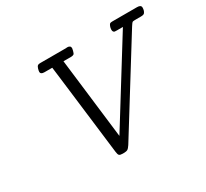

<svg xmlns="http://www.w3.org/2000/svg" viewBox="-139 -892 1187 1108"><g transform="rotate(-30 454.0 -338.0)"><path d="M206.1 -642.1Q206.1 -648.9 210 -662.4Q213.9 -675.8 221.2 -680.2Q226.1 -683.1 237.8 -683.1H412.1L413.1 -684.1Q414.1 -684.1 415 -684.1Q439 -684.1 439 -666Q439 -663.1 437.5 -657.5Q436 -651.9 436 -649.9Q432.1 -632.8 426 -628.9Q419.9 -625 407.2 -625H357.9L421.9 -91.8H422.9L753.9 -625H713.9Q705.1 -625 700.4 -625.5Q695.8 -626 691.9 -630.4Q688 -634.8 688 -644Q688 -655.3 692.4 -666.7Q696.8 -678.2 703.1 -681.2Q708 -683.1 719.2 -683.1H881.8Q907.7 -683.1 908.2 -666Q908.2 -644 897.9 -631.8Q892.1 -625 874 -625H834Q820.8 -625 816.9 -622.1Q813 -619.1 800.8 -600.1L439.9 -19Q428.7 -2 420.4 2.9Q412.1 7.8 394 7.8H387.2Q370.1 7.8 364.5 2Q358.9 -3.9 356.9 -21L291 -563Q285.2 -606.9 283.2 -625H231Q206.1 -625 206.1 -642.1Z"/></g></svg>

Font: CMU Concrete
Style: Italic
Weight: 500
Italic angle: -14.04°
Version: Version 0.7.0